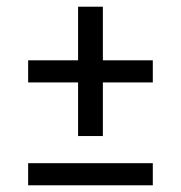

<svg xmlns="http://www.w3.org/2000/svg" viewBox="-20 -553 540 573"><path d="M213 -147V-307H64V-373H213V-533H287V-373H436V-307H287V-147ZM64 0V-66H436V0Z"/></svg>

Font: Iosevka Custom
Style: Regular
Weight: 400
Monospace: yes
Designer: Belleve Invis
Foundry: Belleve Invis
Version: Version 32.5.0; ttfautohint (v1.8.4)